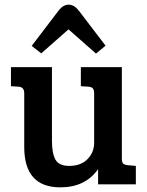

<svg xmlns="http://www.w3.org/2000/svg" viewBox="-20 -791 631 824"><path d="M563 -79V0H401V-65Q346 13 239 13Q84 13 84 -160V-391Q84 -418 59 -419L27 -421V-503H203V-186Q203 -133 218 -106Q233 -79 277 -79Q327 -79 355.5 -108Q384 -137 384 -178V-389Q384 -405 378.5 -411.5Q373 -418 359 -419L327 -421V-503H503V-111Q503 -95 508 -89.5Q513 -84 528 -82ZM157 -562 116 -594 231 -745Q252 -772 276 -771Q300 -770 320 -743L433 -595L392 -561L274 -665Z"/></svg>

Font: Bree Serif
Style: Regular
Weight: 400
Designer: Veronika Burian, Jos Scaglione
Foundry: TypeTogether
Version: Version 1.001